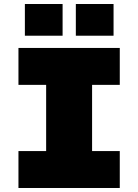

<svg xmlns="http://www.w3.org/2000/svg" viewBox="-20 -937 690 957"><path d="M210 0V-698H439V0ZM72 -698H577V-514H72ZM72 -184H577V0H72ZM358 -759V-917H546V-759ZM104 -759V-917H292V-759Z"/></svg>

Font: Azeret Mono Thin Black
Style: Regular
Weight: 900
Version: Version 1.002